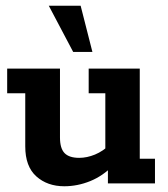

<svg xmlns="http://www.w3.org/2000/svg" viewBox="-20 -639 585 669"><path d="M204 10Q145 10 106.5 -24.5Q68 -59 68 -129V-314H5V-400H189V-160Q189 -122 205 -105.5Q221 -89 256 -89Q283 -89 311 -100.5Q339 -112 365 -137L347 -103V-314H289V-400H467V-86H520V0H356V-63L377 -65Q339 -26 294.5 -8Q250 10 204 10ZM235 -458 150 -619H261L302 -458Z"/></svg>

Font: Rokkitt SemiBold
Style: Bold
Weight: 700
Version: Version 3.103